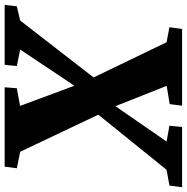

<svg xmlns="http://www.w3.org/2000/svg" viewBox="-42 -774 783 804"><g transform="rotate(90 349.0 -371.5)"><path d="M-33 0 -27 -51 32.5 -65 270 -371.5 389.5 -461.5 539 -678 473 -690 478.5 -743H730.5L723.5 -690L657.5 -678L425 -390L304.5 -290.5L154 -65L223 -51L218 0ZM312 0 316 -51 390 -64.5 306 -290.5 271.5 -371 123.5 -678 60.5 -690 68 -743H389L382.5 -691L306 -678.5L392 -461.5L427.5 -390.5L582 -65L651 -51L644.5 0Z"/></g></svg>

Font: Merriweather 20pt Black
Style: Italic
Weight: 900
Italic angle: -7.8°
Version: Version 2.101